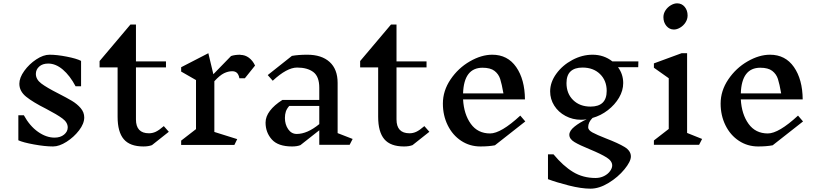

<svg xmlns="http://www.w3.org/2000/svg" viewBox="-20 -868 4907 1151"><path d="M256 -216Q178 -255 137 -288Q96 -321 96 -366Q96 -402 125.5 -443Q155 -484 197.5 -512Q240 -540 277 -540Q321 -540 380 -528.5Q439 -517 466 -503V-351H433Q399 -415 356.5 -451Q314 -487 269 -487Q235 -487 215 -469Q195 -451 195 -425Q195 -392 227.5 -367.5Q260 -343 329 -308Q380 -282 411 -263.5Q442 -245 463.5 -220Q485 -195 485 -164Q485 -127 454 -86.5Q423 -46 379 -18Q335 10 298 10Q250 10 184 -2Q118 -14 90 -27V-177H123Q158 -113 207.5 -78Q257 -43 307 -43Q342 -43 364 -61Q386 -79 386 -104Q386 -134 354.5 -157.5Q323 -181 256 -216Z M891 2Q870 10 840 10Q759 10 722 -33.5Q685 -77 685 -168V-464H577V-502L762 -721H795V-500H975V-464H795V-152Q795 -69 873 -69Q894 -69 913.5 -78Q933 -87 962 -112L992 -78Z M1509 -475 1448 -399H1415Q1411 -421 1400.5 -431Q1390 -441 1372 -441Q1348 -441 1323 -429Q1298 -417 1265 -381V-77L1402 -34L1385 1H1066V-25L1155 -94V-388L1066 -439V-465L1229 -549L1259 -423L1365 -532Q1387 -540 1422 -540L1421 -539Q1449 -539 1472 -522Q1495 -505 1509 -475Z M2076 0H1894V-87L1781 2Q1761 10 1731 10Q1647 10 1609.5 -32Q1572 -74 1572 -133Q1572 -169 1598 -203.5Q1624 -238 1673 -269H1894V-342Q1894 -409 1858.5 -436Q1823 -463 1761 -463Q1700 -463 1615 -384L1585 -418L1730 -533Q1769 -540 1822 -540Q1908 -540 1956 -496.5Q2004 -453 2004 -371V-70L2094 -35ZM1894 -124V-233H1714Q1699 -216 1693.5 -199Q1688 -182 1688 -161Q1688 -122 1707.5 -93.5Q1727 -65 1759 -65Q1822 -65 1894 -124Z M2453 2Q2432 10 2402 10Q2321 10 2284 -33.5Q2247 -77 2247 -168V-464H2139V-502L2324 -721H2357V-500H2537V-464H2357V-152Q2357 -69 2435 -69Q2456 -69 2475.5 -78Q2495 -87 2524 -112L2554 -78Z M2947 3Q2910 10 2860 10Q2796 10 2744.5 -24Q2693 -58 2664 -117Q2635 -176 2635 -247Q2635 -324 2681 -392Q2727 -460 2796.5 -500Q2866 -540 2931 -540Q3023 -540 3074.5 -466Q3126 -392 3127 -272H2756Q2761 -183 2802.5 -125.5Q2844 -68 2918 -68Q2983 -68 3099 -175L3129 -140ZM2756 -308H2998Q2988 -365 2978.5 -394.5Q2969 -424 2944.5 -443Q2920 -462 2872 -462H2873Q2761 -462 2756 -308Z M3685 -465Q3716 -423 3716 -370Q3716 -325 3691 -282.5Q3666 -240 3624 -207.5Q3582 -175 3532 -161Q3506 -135 3506 -105Q3506 -88 3531.5 -74Q3557 -60 3613 -38Q3686 -10 3724 13Q3762 36 3762 70Q3762 100 3723.5 147Q3685 194 3628.5 228.5Q3572 263 3520 263Q3465 263 3390 244Q3315 225 3265 206V57H3298Q3356 127 3415.5 163Q3475 199 3550 199Q3578 199 3601 187.5Q3624 176 3637 158Q3650 140 3650 124Q3650 97 3616.5 76Q3583 55 3518 28Q3454 2 3423.5 -16.5Q3393 -35 3393 -60Q3393 -84 3424 -109Q3455 -134 3497 -153Q3481 -150 3464 -150Q3413 -150 3370 -173Q3327 -196 3302.5 -235Q3278 -274 3278 -320Q3278 -375 3315 -426Q3352 -477 3411 -508.5Q3470 -540 3532 -540Q3600 -540 3651 -500H3807L3806 -465ZM3617 -323Q3617 -385 3577 -424Q3537 -463 3472 -463Q3425 -463 3400.5 -440Q3376 -417 3376 -370Q3376 -307 3416 -268Q3456 -229 3520 -229Q3617 -229 3617 -323Z M4171 0H3900V-26L3989 -95V-399L3900 -462V-488L4066 -549H4099V-71L4189 -35ZM4102 -775Q4102 -753 4089.5 -733.5Q4077 -714 4057.5 -702.5Q4038 -691 4020 -691Q3993 -691 3975 -712.5Q3957 -734 3957 -765Q3957 -787 3969.5 -806Q3982 -825 4001.5 -836.5Q4021 -848 4039 -848Q4067 -848 4084.5 -827Q4102 -806 4102 -775Z M4612 3Q4575 10 4525 10Q4461 10 4409.5 -24Q4358 -58 4329 -117Q4300 -176 4300 -247Q4300 -324 4346 -392Q4392 -460 4461.5 -500Q4531 -540 4596 -540Q4688 -540 4739.5 -466Q4791 -392 4792 -272H4421Q4426 -183 4467.5 -125.5Q4509 -68 4583 -68Q4648 -68 4764 -175L4794 -140ZM4421 -308H4663Q4653 -365 4643.5 -394.5Q4634 -424 4609.5 -443Q4585 -462 4537 -462H4538Q4426 -462 4421 -308Z"/></svg>

Font: Inknut Antiqua Light
Style: Regular
Weight: 300
Designer: Claus Eggers Sørensen
Foundry: Claus Eggers Sørensen
Version: Version 1.003; ttfautohint (v1.8.2) -l 8 -r 50 -G 200 -x 14 